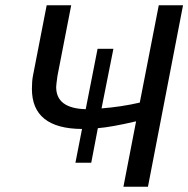

<svg xmlns="http://www.w3.org/2000/svg" viewBox="-20 -708 714 728"><path d="M448 0 496 -248Q402 -226 351 -222L326 -91H266L291 -219Q101 -220 101 -371Q101 -401 105 -421L157 -688H250L198 -421Q193 -386 193 -378Q193 -297 305 -294L350 -523H410L365 -297Q441 -303 510 -319L582 -688H674L541 0Z"/></svg>

Font: Libra Sans
Style: Italic
Weight: 400
Italic angle: -12°
Foundry: Context Ltd
Version: Version 1.002